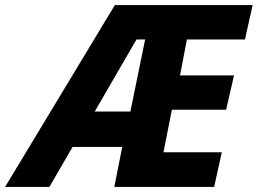

<svg xmlns="http://www.w3.org/2000/svg" viewBox="-77 -734 1012 754"><path d="M295 -296H435L493 -579H459ZM-57 0 374 -714H915L885 -579H657L630 -438H842L811 -303H598L565 -136H794L764 0H372L403 -157H208L117 0Z"/></svg>

Font: Noto Sans Display Extra
Style: Italic
Weight: 800
Italic angle: -12°
Designer: Monotype Design Team
Foundry: Monotype Imaging Inc.
Version: Version 1.900